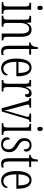

<svg xmlns="http://www.w3.org/2000/svg" viewBox="1328 -2116 797 3494"><g transform="rotate(90 1727.0 -368.5)"><path d="M122 -649C144 -649 161 -661 161 -698C161 -735 144 -747 122 -747C100 -747 85 -735 85 -698C85 -661 100 -649 122 -649ZM19 0H232V-31H221C172 -31 156 -40 156 -106V-536H29V-505H37C84 -505 97 -495 97 -430V-104C97 -40 80 -31 32 -31H19Z M265 0H465V-31H459C413 -31 397 -38 397 -103V-326C397 -433 434 -500 503 -500C566 -500 590 -443 590 -355V0H714V-31H710C665 -31 649 -39 649 -105V-355C649 -486 606 -544 519 -544C459 -544 424 -516 398 -456H394L388 -536H268V-505H273C319 -505 337 -497 337 -433V-105C337 -39 319 -31 272 -31H265Z M915 10C941 10 965 5 981 0V-37C963 -33 950 -30 930 -30C890 -30 871 -57 871 -142V-500H973V-536H871V-658H837C832 -606 827 -578 810 -557C798 -539 779 -529 751 -525V-500H812V-143C812 -28 843 10 915 10Z M1219 10C1309 10 1352 -48 1352 -85C1352 -100 1345 -109 1337 -113C1319 -70 1285 -31 1229 -31C1151 -31 1106 -106 1105 -267H1367V-298C1367 -454 1311 -544 1211 -544C1105 -544 1045 -451 1045 -263C1045 -89 1109 10 1219 10ZM1307 -305H1106C1109 -430 1144 -506 1212 -506C1280 -506 1306 -424 1307 -305Z M1436 0H1644V-31H1628C1581 -31 1564 -38 1564 -103V-275C1564 -375 1594 -499 1653 -499C1690 -499 1696 -469 1696 -422C1734 -422 1749 -444 1749 -476C1749 -516 1726 -545 1677 -545C1612 -545 1583 -488 1562 -431H1560L1551 -536H1434V-505H1437C1485 -505 1503 -497 1503 -433V-105C1503 -39 1485 -31 1438 -31H1436Z M1823 -454 1950 0H2008L2139 -440C2154 -495 2161 -505 2193 -505H2200V-536H2045V-505H2059C2092 -505 2105 -496 2105 -475C2105 -457 2096 -428 2080 -374L2033 -211C2010 -135 1996 -78 1990 -51C1982 -88 1965 -162 1950 -216L1898 -406C1891 -430 1883 -461 1883 -477C1883 -496 1894 -505 1927 -505H1939V-536H1764V-505C1801 -505 1811 -497 1823 -454Z M2325 -649C2347 -649 2364 -661 2364 -698C2364 -735 2347 -747 2325 -747C2303 -747 2288 -735 2288 -698C2288 -661 2303 -649 2325 -649ZM2222 0H2435V-31H2424C2375 -31 2359 -40 2359 -106V-536H2232V-505H2240C2287 -505 2300 -495 2300 -430V-104C2300 -40 2283 -31 2235 -31H2222Z M2607 10C2696 10 2749 -45 2749 -135C2749 -208 2719 -253 2639 -298C2572 -337 2544 -367 2544 -422C2544 -471 2567 -508 2618 -508C2670 -508 2698 -471 2698 -400C2725 -400 2738 -419 2738 -451C2738 -503 2696 -543 2622 -543C2544 -543 2493 -494 2493 -412C2493 -336 2525 -300 2611 -246C2679 -205 2697 -174 2697 -127C2697 -60 2667 -25 2609 -25C2547 -25 2518 -74 2518 -149C2497 -149 2478 -133 2478 -94C2478 -36 2522 10 2607 10Z M2962 10C2988 10 3012 5 3028 0V-37C3010 -33 2997 -30 2977 -30C2937 -30 2918 -57 2918 -142V-500H3020V-536H2918V-658H2884C2879 -606 2874 -578 2857 -557C2845 -539 2826 -529 2798 -525V-500H2859V-143C2859 -28 2890 10 2962 10Z M3266 10C3356 10 3399 -48 3399 -85C3399 -100 3392 -109 3384 -113C3366 -70 3332 -31 3276 -31C3198 -31 3153 -106 3152 -267H3414V-298C3414 -454 3358 -544 3258 -544C3152 -544 3092 -451 3092 -263C3092 -89 3156 10 3266 10ZM3354 -305H3153C3156 -430 3191 -506 3259 -506C3327 -506 3353 -424 3354 -305Z"/></g></svg>

Font: Noto Serif Myanmar ExtraCondensed Light
Style: Regular
Weight: 300
Width: 2
Designer: Ben Mitchell and the Monotype Design Team
Foundry: Monotype Imaging Inc.
Version: Version 2.106